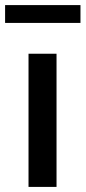

<svg xmlns="http://www.w3.org/2000/svg" viewBox="-46 -734 336 754"><path d="M270 -714H-26V-644H270ZM176 -523H66V0H176Z"/></svg>

Font: RT Raleway SemiBold
Style: Regular
Weight: 400
Designer: Matt McInerney, Pablo Impallari, Rodrigo Fuenzalida — Edited by Milan Moffatt in April 2016
Foundry: Matt McInerney, Pablo Impallari, Rodrigo Fuenzalida — Edited by Milan Moffatt in April 2016
Version: Version 3.001